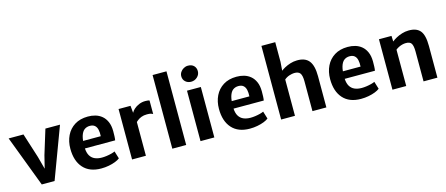

<svg xmlns="http://www.w3.org/2000/svg" viewBox="-51 -1425 4758 2046"><g transform="rotate(-15 2327.5 -402.0)"><path d="M216 8 2 -557H165.5L252 -285.5L289.5 -146L324 -285.5L407.5 -557H568.5L357.5 8Z M874 8Q745.5 8 677 -68.5Q608.5 -145 608.5 -280Q608.5 -361 639.8 -425Q671 -489 730.5 -526.2Q790 -563.5 876 -564Q919.5 -564.5 959 -553Q998.5 -541.5 1029.5 -515.8Q1060.5 -490 1079.2 -447.8Q1098 -405.5 1098.5 -344.5Q1098.5 -314 1097.5 -288Q1096.5 -262 1093 -243.5H759.5Q762.5 -194 780.5 -163.5Q800 -131 833.2 -116.8Q866.5 -102.5 910.5 -102.5Q934.5 -102.5 963 -106.5Q991.5 -110.5 1017 -117.2Q1042.5 -124 1056 -131L1081.5 -48Q1063 -33 1030.8 -20.2Q998.5 -7.5 957.8 0.2Q917 8 874 8ZM956.5 -326Q959 -366.5 952.2 -397.2Q945.5 -428 926 -445.2Q906.5 -462.5 871 -462.5Q836.5 -462.5 810.8 -443.5Q785 -424.5 771 -378Q764.5 -356 761.5 -326Z M1214.5 0V-556.5H1346.5L1354 -477.5Q1364 -497.5 1384 -515.5Q1408 -537.5 1441 -551.2Q1474 -565 1510.5 -565Q1525.5 -565 1538.2 -563.5Q1551 -562 1557 -558.5V-410Q1550 -414.5 1535.5 -419Q1521 -423.5 1491.5 -423.5Q1455.5 -423.5 1429.5 -413.2Q1403.5 -403 1385.5 -388.5Q1375 -380 1367 -372.5V0Z M1658.5 0V-812.5H1811.5V0Z M1969.5 0V-556.5H2122V0ZM2038 -637Q2001 -637 1975.5 -660Q1950 -683 1950 -720Q1950 -745 1963.8 -765.8Q1977.5 -786.5 1999.8 -799Q2022 -811.5 2047.5 -811.5Q2088.5 -811.5 2111.8 -788.2Q2135 -765 2135 -728.5Q2135 -690.5 2106.2 -663.8Q2077.5 -637 2038 -637Z M2513.5 8Q2385 8 2316.5 -68.5Q2248 -145 2248 -280Q2248 -361 2279.2 -425Q2310.5 -489 2370 -526.2Q2429.5 -563.5 2515.5 -564Q2559 -564.5 2598.5 -553Q2638 -541.5 2669 -515.8Q2700 -490 2718.8 -447.8Q2737.5 -405.5 2738 -344.5Q2738 -314 2737 -288Q2736 -262 2732.5 -243.5H2399Q2402 -194 2420 -163.5Q2439.5 -131 2472.8 -116.8Q2506 -102.5 2550 -102.5Q2574 -102.5 2602.5 -106.5Q2631 -110.5 2656.5 -117.2Q2682 -124 2695.5 -131L2721 -48Q2702.5 -33 2670.2 -20.2Q2638 -7.5 2597.2 0.2Q2556.5 8 2513.5 8ZM2596 -326Q2598.5 -366.5 2591.8 -397.2Q2585 -428 2565.5 -445.2Q2546 -462.5 2510.5 -462.5Q2476 -462.5 2450.2 -443.5Q2424.5 -424.5 2410.5 -378Q2404 -356 2401 -326Z M2859 0V-812.5H3011.5V-595L3004.5 -499.5Q3021.5 -513 3046 -526.5Q3075.5 -542.5 3110.5 -553.5Q3145.5 -564.5 3182.5 -565Q3273.5 -567.5 3315.8 -514.5Q3358 -461.5 3358 -345.5V0H3204.5V-328Q3204.5 -394 3185.5 -419Q3166.5 -444 3119.5 -442.5Q3098.5 -442 3068 -432.5Q3037.5 -423 3011.5 -401V0Z M3740 8Q3611.5 8 3543 -68.5Q3474.5 -145 3474.5 -280Q3474.5 -361 3505.8 -425Q3537 -489 3596.5 -526.2Q3656 -563.5 3742 -564Q3785.5 -564.5 3825 -553Q3864.5 -541.5 3895.5 -515.8Q3926.5 -490 3945.2 -447.8Q3964 -405.5 3964.5 -344.5Q3964.5 -314 3963.5 -288Q3962.5 -262 3959 -243.5H3625.5Q3628.5 -194 3646.5 -163.5Q3666 -131 3699.2 -116.8Q3732.5 -102.5 3776.5 -102.5Q3800.5 -102.5 3829 -106.5Q3857.5 -110.5 3883 -117.2Q3908.5 -124 3922 -131L3947.5 -48Q3929 -33 3896.8 -20.2Q3864.5 -7.5 3823.8 0.2Q3783 8 3740 8ZM3822.5 -326Q3825 -366.5 3818.2 -397.2Q3811.5 -428 3792 -445.2Q3772.5 -462.5 3737 -462.5Q3702.5 -462.5 3676.8 -443.5Q3651 -424.5 3637 -378Q3630.5 -356 3627.5 -326Z M4087 0V-556.5H4225.5L4228 -494Q4247 -510 4276.5 -526.2Q4306 -542.5 4341.8 -553.5Q4377.5 -564.5 4414 -565Q4501 -567 4542 -518.8Q4583 -470.5 4583 -349.5V0H4430V-328Q4430 -393 4413 -419Q4396 -445 4346.5 -443Q4331.5 -442.5 4312.8 -437.8Q4294 -433 4274.8 -423.8Q4255.5 -414.5 4239 -401V0Z"/></g></svg>

Font: Koeln Type Sans
Style: Bold
Weight: 700
Designer: Eben Sorkin
Foundry: Eben Sorkin
Version: Version 2.001